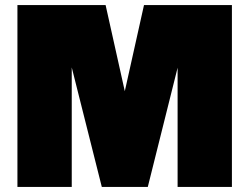

<svg xmlns="http://www.w3.org/2000/svg" viewBox="-20 -740 988 760"><path d="M264 -473V0H49V-720H398L474 -379L550 -720H898V0H683V-472L565 0H383Z"/></svg>

Font: Aspekta 1000
Style: Regular
Weight: 1000
Designer: Ivo Dolenc
Version: Version 2.000